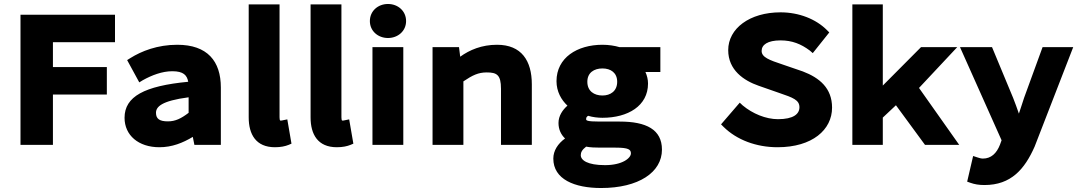

<svg xmlns="http://www.w3.org/2000/svg" viewBox="-20 -728 5414 965"><path d="M246 0V-253H517V-391H246V-516H558V-654H83V0Z M781 12C845 12 899 -10 949 -40L957 0H1090V-288C1090 -421 1022 -503 871 -503C771 -503 691 -471 635 -436L619 -426L680 -314L698 -325C743 -350 795 -370 846 -370C902 -370 920 -350 926 -317C706 -296 606 -243 606 -136C606 -48 676 12 781 12ZM928 -239V-161C890 -132 861 -118 824 -118C783 -118 764 -130 764 -161C764 -191 791 -221 928 -239Z M1362 12C1391 12 1414 7 1431 0L1445 -6L1424 -128L1404 -124C1396 -122 1395 -122 1390 -122C1390 -122 1385 -119 1385 -139V-706H1230V-138C1230 -53 1266 12 1362 12Z M1673 12C1702 12 1725 7 1742 0L1756 -6L1735 -128L1715 -124C1707 -122 1706 -122 1701 -122C1701 -122 1696 -119 1696 -139V-706H1541V-138C1541 -53 1577 12 1673 12Z M2021 -622C2021 -673 1980 -708 1930 -708C1880 -708 1839 -673 1839 -622C1839 -572 1880 -537 1930 -537C1980 -537 2021 -572 2021 -622ZM2007 0V-491H1852V0Z M2309 0V-319C2355 -350 2384 -364 2426 -364C2477 -364 2498 -352 2498 -282V0H2653V-304C2653 -423 2601 -503 2478 -503C2401 -503 2340 -477 2293 -443L2287 -491H2154V0Z M2926 9C2946 13 2970 14 2997 14H3074C3140 14 3151 24 3151 43C3151 66 3109 102 3021 102C2932 102 2899 77 2899 52C2899 38 2905 25 2926 9ZM3001 217C3190 217 3307 138 3307 24C3307 -77 3228 -117 3095 -117H2995C2928 -117 2926 -123 2926 -129C2926 -137 2928 -141 2936 -146C2959 -139 2985 -136 3008 -136C3136 -136 3237 -196 3237 -308C3237 -329 3232 -348 3224 -366H3299V-491H3094C3070 -498 3040 -503 3008 -503C2881 -503 2777 -438 2777 -320C2777 -268 2801 -226 2832 -197C2808 -176 2787 -146 2787 -110C2787 -77 2800 -51 2820 -32C2784 -6 2761 29 2761 69C2761 173 2867 217 3001 217ZM2932 -317C2932 -363 2966 -384 3008 -384C3050 -384 3082 -362 3082 -317C3082 -270 3048 -248 3008 -248C2966 -248 2932 -270 2932 -317Z M3617 -90C3683 -25 3781 12 3888 12C4063 12 4162 -76 4162 -187C4162 -285 4099 -337 4015 -369L3913 -404C3847 -426 3808 -440 3808 -472C3808 -503 3838 -525 3903 -525C3961 -525 4006 -507 4050 -474L4065 -461L4148 -565L4136 -577C4081 -632 3996 -666 3903 -666C3748 -666 3640 -585 3640 -476C3640 -376 3718 -323 3793 -297L3896 -261C3967 -237 3998 -225 3998 -189C3998 -155 3968 -129 3890 -129C3829 -129 3762 -157 3713 -198L3698 -212L3604 -103Z M4417 0V-137L4483 -199L4629 0H4801L4599 -286L4791 -491H4609L4417 -298V-706H4264V0Z M4871 56 4841 185 4858 191C4878 198 4899 202 4928 202C5062 202 5130 122 5180 9L5374 -491H5220L5127 -236C5119 -210 5110 -185 5101 -157C5092 -183 5082 -211 5072 -236L4966 -491H4805L5014 -23L5006 -1C4989 43 4961 69 4920 69C4912 69 4900 66 4892 63Z"/></svg>

Font: Falling Sky
Style: ExBd
Weight: 400
Designer: Paul D. Hunt
Foundry: Adobe Systems Incorporated
Version: Version 1.02